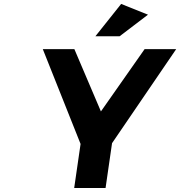

<svg xmlns="http://www.w3.org/2000/svg" viewBox="-20 -948 908 968"><path d="M195.8 -700.2H355L488.8 -386.2L709 -700.2H868.2L544.9 -226.1L512.2 0H354L386.2 -222.2ZM460.9 -765.1 590.8 -928.2 726.1 -874 583 -765.1Z"/></svg>

Font: Trueno SemiBold
Style: Italic
Weight: 600
Designer: Julieta Ulanovsky
Foundry: Julieta Ulanovsky
Version: Version 3.001b | FøM Fix